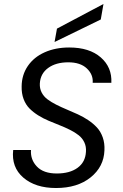

<svg xmlns="http://www.w3.org/2000/svg" viewBox="-20 -947 622 974"><path d="M509.8 -184.1Q506.8 -101.1 439.7 -47.1Q372.6 6.8 264.2 6.8Q159.7 6.8 98.4 -45.9Q37.1 -98.6 46.9 -186H137.2Q133.8 -137.2 167.2 -102.1Q200.7 -66.9 268.1 -66.9Q334 -66.9 373.5 -95.7Q413.1 -124.5 416 -176.8Q418 -203.6 407.7 -225.1Q397.5 -246.6 378.7 -261.2Q359.9 -275.9 335 -288.3Q310.1 -300.8 282.2 -311.8Q254.4 -322.8 226.6 -334.5Q198.7 -346.2 173.8 -361.8Q148.9 -377.4 129.6 -396.7Q110.4 -416 99.6 -444.8Q88.9 -473.6 89.8 -508.8Q90.3 -566.9 121.1 -612.1Q151.9 -657.2 206.5 -681.6Q261.2 -706.1 331.1 -706.1Q433.6 -706.1 491.2 -655.8Q548.8 -605.5 544.9 -526.9H450.2Q453.6 -568.4 420.7 -599.6Q387.7 -630.9 326.2 -630.9Q263.7 -630.9 224.4 -602.3Q185.1 -573.7 182.1 -523.9Q180.7 -498.5 191.2 -478Q201.7 -457.5 220.9 -443.1Q240.2 -428.7 265.4 -416Q290.5 -403.3 318.6 -391.6Q346.7 -379.9 374.5 -367.2Q402.3 -354.5 427.5 -337.6Q452.6 -320.8 471.7 -300.3Q490.7 -279.8 501.2 -250Q511.7 -220.2 509.8 -184.1ZM269 -801.8 504.9 -926.8 491.2 -848.1 256.8 -733.9Z"/></svg>

Font: SVN-Poppins
Style: Italic
Weight: 400
Italic angle: -10°
Designer: Ninad Kale (Devanagari), Jonny Pinhorn (Latin)
Foundry: Indian Type Foundry
Version: Version 3.002 2017